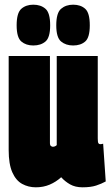

<svg xmlns="http://www.w3.org/2000/svg" viewBox="-20 -789 473 819"><path d="M133 10Q101 10 74.5 -4.5Q48 -19 32.5 -54Q17 -89 17 -149V-550H193V-179Q193 -169 197.5 -166Q202 -163 205 -163Q215 -163 222 -170V-550H397V-199Q397 -183 399.5 -178.5Q402 -174 407 -174Q414 -174 420 -176L431 -15Q413 -5 390 2.5Q367 10 332 10Q301 10 279 -2.5Q257 -15 241 -33Q219 -13 192 -1.5Q165 10 133 10ZM292 -595Q261 -595 240.5 -612Q220 -629 220 -681Q220 -734 240.5 -751.5Q261 -769 292 -769Q324 -769 343.5 -751.5Q363 -734 363 -681Q363 -629 343.5 -612Q324 -595 292 -595ZM122 -595Q91 -595 71 -612Q51 -629 51 -681Q51 -734 71 -751.5Q91 -769 122 -769Q154 -769 174 -751.5Q194 -734 194 -681Q194 -629 174 -612Q154 -595 122 -595Z"/></svg>

Font: Georama ExtraCondensed Black
Style: Regular
Weight: 900
Width: 2
Designer: Jean-Baptiste Levee
Foundry: Production Type
Version: Version 1.000